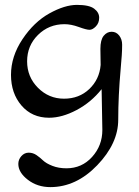

<svg xmlns="http://www.w3.org/2000/svg" viewBox="-20 -476 570 786"><path d="M244 -377Q180 -377 135.5 -333Q91 -289 91 -225Q91 -161 135.5 -116.5Q180 -72 242 -72Q304 -72 345.5 -111.5Q387 -151 392 -210Q391 -239 391 -276Q391 -313 404.5 -329.5Q418 -346 437 -346Q456 -346 468 -330.5Q480 -315 480 -293Q480 -271 478.5 -249.5Q477 -228 474 -194Q464 -83 464 14Q464 111 378 200.5Q292 290 186 290Q133 290 94 260Q55 230 55 195Q55 177 67.5 163Q80 149 97.5 149Q115 149 129.5 159Q144 169 156.5 181Q169 193 194.5 203Q220 213 252 213Q315 213 357 166.5Q399 120 399 56Q399 48 396 -111Q353 -57 293.5 -25.5Q234 6 181 6Q111 6 68 -44Q25 -94 25 -169.5Q25 -245 72 -315.5Q119 -386 182 -421Q245 -456 295 -456Q345 -456 365.5 -440.5Q386 -425 386 -403.5Q386 -382 372.5 -368Q359 -354 346.5 -354Q334 -354 302.5 -365.5Q271 -377 244 -377Z"/></svg>

Font: Macondo Swash Caps
Style: Regular
Weight: 400
Designer: John Vargas Beltran
Foundry: John Vargas Beltran
Version: Version 2.001